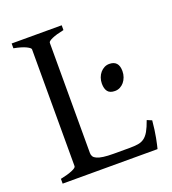

<svg xmlns="http://www.w3.org/2000/svg" viewBox="-116 -703 709 792"><g transform="rotate(-20 238.0 -307.5)"><path d="M460.9 -119.1Q457 -76.7 450.9 -45.4Q444.8 -14.2 440.9 0H24.4V-21Q57.6 -27.8 76.4 -35.9Q95.2 -43.9 95.2 -50.8V-564Q95.2 -569.8 77.4 -578.6Q59.6 -587.4 24.4 -594.2V-615.2H244.1V-594.2Q210.9 -587.4 192.1 -579.1Q173.3 -570.8 173.3 -564V-80.1Q173.3 -71.3 177.5 -64.7Q181.6 -58.1 191.9 -53.5Q202.1 -48.8 219.7 -46.4Q237.3 -43.9 264.2 -43.9H334Q356.4 -43.9 371.8 -46.4Q387.2 -48.8 398.9 -57.4Q410.6 -65.9 420.2 -82.5Q429.7 -99.1 439.9 -127.9L460.9 -119.1ZM415 -352.1Q415 -338.4 410.6 -326.2Q406.2 -314 398.7 -304.9Q391.1 -295.9 380.9 -290.5Q370.6 -285.2 358.4 -285.2Q336.4 -285.2 326.9 -297.4Q317.4 -309.6 317.4 -332Q317.4 -345.7 321.8 -357.9Q326.2 -370.1 334 -379.2Q341.8 -388.2 351.8 -393.3Q361.8 -398.4 373.5 -398.4Q415 -398.4 415 -352.1Z"/></g></svg>

Font: Gentium
Style: Regular
Weight: 400
Designer: J. Victor Gaultney
Version: Version 1.03; 2011; OFL 1.1 release